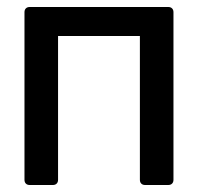

<svg xmlns="http://www.w3.org/2000/svg" viewBox="-20 -529 567 549"><path d="M146 -426V-15Q146 -8 142 -4Q138 0 131 0H65Q58 0 54 -4Q50 -8 50 -15V-494Q50 -501 54 -505Q58 -509 65 -509H461Q468 -509 472 -505Q476 -501 476 -494V-15Q476 -8 472 -4Q468 0 461 0H395Q388 0 384 -4Q380 -8 380 -15V-426Z"/></svg>

Font: Barlow_Medium_SS
Style: Regular
Weight: 500
Designer: Jeremy Tribby
Foundry: Jeremy Tribby
Version: Version 1.101 August 23, 2024